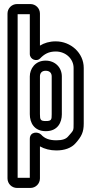

<svg xmlns="http://www.w3.org/2000/svg" viewBox="-20 -712 450 947"><path d="M127 -446C127 -418 161 -407 177 -423C198 -445 220 -458 255 -458C305 -458 343 -421 343 -377V-103C343 -66 344 -71 316 -39C306 -27 289 -20 258 -20C223 -20 200 -29 183 -48C167 -64 127 -63 127 -27V165H67V-642H127ZM130 -692H64C38 -692 17 -671 17 -645V168C17 194 38 215 64 215H130C156 215 177 194 177 168V10C200 23 228 30 258 30C297 30 332 19 354 -7C382 -39 393 -60 393 -103V-377C393 -451 329 -508 255 -508C224 -508 198 -500 177 -487V-645C177 -671 156 -692 130 -692ZM205 -413C153 -413 127 -372 127 -335V-149C127 -107 148 -65 206 -65C266 -65 285 -110 285 -148V-335C285 -380 251 -413 205 -413ZM205 -363C225 -363 235 -352 235 -335V-148C235 -122 234 -115 206 -115C180 -115 177 -121 177 -149V-335C177 -350 185 -363 205 -363Z"/></svg>

Font: DIN Rundschrift
Style: MittelKont
Weight: 400
Version: Version 1.027